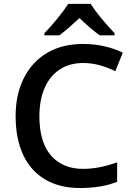

<svg xmlns="http://www.w3.org/2000/svg" viewBox="-20 -948 672 978"><path d="M59.6 -356.9Q59.6 -466.8 101.3 -550Q143.1 -633.3 220.7 -679.2Q297.4 -724.1 402.8 -724.1Q513.2 -724.1 605.5 -679.7L567.4 -585.4Q525.9 -605.5 485.8 -616.2Q445.8 -627 403.3 -627Q334.5 -627 284.4 -594.2Q234.4 -561.5 207.5 -500.5Q180.7 -439.5 180.7 -356Q180.7 -271.5 205.1 -213.1Q229.5 -154.8 275.9 -124Q326.7 -87.9 404.3 -87.9Q483.9 -87.9 576.7 -121.1V-22Q497.1 9.8 388.2 9.8Q284.7 9.8 210.9 -33.2Q137.2 -76.2 98.4 -158.4Q59.6 -240.7 59.6 -356.9ZM327.6 -928.2H441.9Q481.4 -866.2 563.5 -778.8V-768.1H487.8Q470.7 -780.3 436.5 -808.6Q402.3 -838.9 384.8 -856.4Q357.9 -831.1 332.5 -808.6Q304.2 -784.2 282.7 -768.1H206.1V-778.8Q237.8 -811 272.9 -854.2Q308.1 -897.5 327.6 -928.2Z"/></svg>

Font: Viking Open Sans Light
Style: Bold
Weight: 600
Foundry: Ascender Corporation
Version: Version 2.001